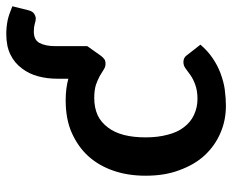

<svg xmlns="http://www.w3.org/2000/svg" viewBox="-86 -672 764 633"><g transform="rotate(-90 296.5 -355.0)"><path d="M461.4 -555.7V-449.7L429.2 -404.3Q423.8 -397.5 418.5 -393.6Q413.1 -389.6 402.8 -389.6Q393.1 -389.6 384.3 -395.5Q381.3 -397 374.3 -401.6Q367.2 -406.2 362.8 -408.7Q347.7 -416.5 333.5 -421.4Q314.9 -426.8 290.5 -426.8Q258.8 -426.8 233.4 -415.5Q210 -404.3 192.9 -381.3Q176.8 -360.4 168.5 -328.6Q160.6 -297.9 160.6 -257.3Q160.6 -216.8 169.4 -184.6Q177.2 -152.8 194.3 -130.9Q210.9 -108.9 234.4 -98.1Q259.3 -86.4 287.6 -86.4Q314.9 -86.4 335.4 -94.2Q353 -100.6 366.2 -109.9Q372.6 -114.3 388.2 -126Q397.5 -132.8 408.7 -132.8Q423.8 -132.8 431.2 -121.6L466.3 -76.7Q445.8 -52.7 421.9 -36.6Q398.4 -20.5 372.6 -10.7Q341.8 0.5 319.3 3.4Q289.6 7.3 265.1 7.3Q216.3 7.3 175.3 -10.7Q133.8 -28.3 102.1 -62Q71.3 -94.7 52.7 -145.5Q34.2 -193.4 34.2 -257.3Q34.2 -315.4 50.3 -362.3Q66.4 -410.2 98.1 -445.8Q128.9 -480 175.8 -501Q220.7 -521 283.2 -521Q321.3 -521 354 -512.2V-549.3Q354 -582 361.8 -611.3Q369.6 -641.1 387.7 -665Q406.2 -689.9 433.6 -703.1Q460.9 -716.8 502 -716.8Q523.4 -716.8 546.4 -712.4Q565.9 -708 592.8 -696.8L579.6 -643.6Q575.7 -628.9 567.4 -624.5Q559.6 -619.6 552.7 -619.6Q544.4 -619.6 534.7 -623Q524.4 -626 509.3 -626Q482.4 -626 472.2 -607.9Q461.4 -587.9 461.4 -555.7Z"/></g></svg>

Font: Lato-SemiBold
Style: Bold
Weight: 500
Designer: Lukasz Dziedzic with Adam Twardoch and Botio Nikoltchev
Foundry: tyPoland Lukasz Dziedzic
Version: ""